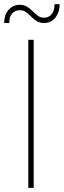

<svg xmlns="http://www.w3.org/2000/svg" viewBox="-29 -902 306 922"><path d="M132.8 -710.9V0H106.9V-710.9ZM232.9 -881.8H257.3Q257.3 -855 247.6 -834.5Q237.8 -814 221.2 -802.7Q204.6 -791.5 183.6 -791.5Q161.6 -791.5 147 -800.8Q132.3 -810.1 120.6 -822.3Q108.9 -834.5 96.2 -843.8Q83.5 -853 65.4 -853Q44.4 -853 30 -837.9Q15.6 -822.8 15.6 -791L-8.8 -792Q-8.8 -818.4 1 -837.9Q10.7 -857.4 27.3 -868.2Q43.9 -878.9 64.9 -878.9Q86.4 -878.9 101.3 -869.6Q116.2 -860.4 128.2 -847.9Q140.1 -835.4 152.8 -826.2Q165.5 -816.9 183.1 -816.9Q204.6 -816.9 218.8 -833.7Q232.9 -850.6 232.9 -881.8Z"/></svg>

Font: Roboto Condensed Thin
Style: Regular
Weight: 250
Width: 3
Designer: Christian Robertson
Foundry: Google
Version: Version 3.009; 2024